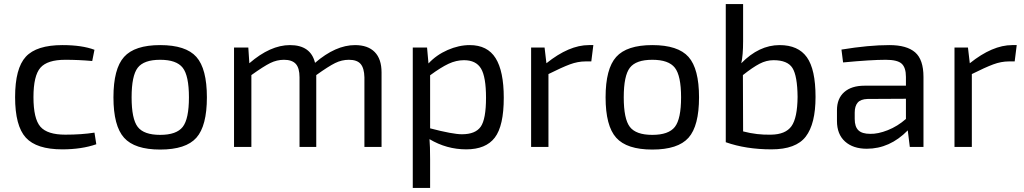

<svg xmlns="http://www.w3.org/2000/svg" viewBox="-20 -720 5021 941"><path d="M286 -499Q382 -499 443 -476L432 -421Q366 -427 300 -427Q212 -427 178 -388Q144 -349 144 -244Q144 -138 178 -99Q212 -60 300 -60Q380 -60 443 -70L452 -13Q380 12 285 12Q159 12 106.5 -45.5Q54 -103 54 -244Q54 -385 106.5 -442Q159 -499 286 -499Z M765 -499Q891 -499 942.5 -441Q994 -383 994 -243Q994 -103 942.5 -45Q891 13 765 13Q640 13 588 -45Q536 -103 536 -243Q536 -383 588 -441Q640 -499 765 -499ZM875.5 -388Q845 -427 765 -427Q685 -427 655 -388Q625 -349 625 -243Q625 -137 655 -98Q685 -59 765 -59Q845 -59 875.5 -98Q906 -137 906 -243Q906 -349 875.5 -388Z M1720 -499Q1783 -499 1816.5 -465Q1850 -431 1850 -365V0H1766V-341Q1765 -386 1747.5 -406.5Q1730 -427 1690 -427Q1655 -427 1622.5 -411Q1590 -395 1530 -352V0H1448V-341Q1448 -387 1429.5 -407Q1411 -427 1372 -427Q1337 -427 1304.5 -411Q1272 -395 1212 -352V0H1127V-487H1197L1202 -410Q1305 -499 1401 -499Q1503 -499 1524 -412Q1625 -499 1720 -499Z M2282 -499Q2369 -499 2409 -435Q2449 -371 2449 -241Q2449 -103 2405 -45.5Q2361 12 2265 12Q2169 12 2085 -38Q2088 -4 2088 60V201H2003V-487H2073L2080 -409Q2119 -451 2174 -475Q2229 -499 2282 -499ZM2244 -62Q2310 -62 2336 -99Q2362 -136 2362 -241Q2362 -343 2337.5 -384Q2313 -425 2254 -425Q2216 -425 2178.5 -407.5Q2141 -390 2088 -351V-91Q2199 -62 2244 -62Z M2888 -499 2878 -419H2850Q2812 -419 2773 -404.5Q2734 -390 2668 -357V0H2583V-487H2649L2658 -410Q2769 -499 2866 -499Z M3177 -499Q3303 -499 3354.5 -441Q3406 -383 3406 -243Q3406 -103 3354.5 -45Q3303 13 3177 13Q3052 13 3000 -45Q2948 -103 2948 -243Q2948 -383 3000 -441Q3052 -499 3177 -499ZM3287.5 -388Q3257 -427 3177 -427Q3097 -427 3067 -388Q3037 -349 3037 -243Q3037 -137 3067 -98Q3097 -59 3177 -59Q3257 -59 3287.5 -98Q3318 -137 3318 -243Q3318 -349 3287.5 -388Z M3801 -499Q3892 -499 3934.5 -439.5Q3977 -380 3977 -245Q3977 -113 3929 -50.5Q3881 12 3761 12Q3636 12 3537 -23V-700H3622V-518Q3622 -449 3613 -410Q3700 -499 3801 -499ZM3759 -60Q3830 -61 3859 -101.5Q3888 -142 3889 -245Q3888 -348 3864 -386.5Q3840 -425 3771 -425Q3736 -425 3702.5 -407.5Q3669 -390 3621 -352L3622 -76Q3691 -58 3759 -60Z M4339 -499Q4424 -499 4465 -463.5Q4506 -428 4506 -343V0H4439L4429 -81Q4341 9 4228 9Q4161 9 4121.5 -26.5Q4082 -62 4082 -127V-180Q4082 -237 4117.5 -268.5Q4153 -300 4217 -300H4420V-343Q4420 -389 4399 -408Q4378 -427 4321 -427Q4249 -427 4112 -414L4104 -477Q4238 -499 4339 -499ZM4245 -64Q4283 -63 4331 -82Q4379 -101 4420 -137V-236L4232 -235Q4198 -234 4183.5 -217Q4169 -200 4169 -168V-137Q4169 -99 4187 -81.5Q4205 -64 4245 -64Z M4963 -499 4953 -419H4925Q4887 -419 4848 -404.5Q4809 -390 4743 -357V0H4658V-487H4724L4733 -410Q4844 -499 4941 -499Z"/></svg>

Font: Exo 2
Style: Regular
Weight: 400
Designer: Natanael Gama
Version: Version 1.001;PS 001.001;hotconv 1.0.70;makeotf.lib2.5.58329